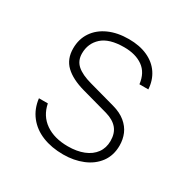

<svg xmlns="http://www.w3.org/2000/svg" viewBox="-127 -647 767 776"><g transform="rotate(30 256.5 -258.5)"><path d="M65 -138H106.5Q117 -85 158.2 -56.5Q199.5 -28 263 -28Q304.5 -28 336 -40.5Q367.5 -53 384.8 -76.8Q402 -100.5 402 -133Q402 -168.5 383.8 -190.2Q365.5 -212 329 -222.5L206 -256.5Q146.5 -273 115.2 -302.8Q84 -332.5 84 -382Q84 -425.5 106 -458.2Q128 -491 168 -509Q208 -527 261 -527Q311.5 -527 348.8 -510Q386 -493 406.8 -462Q427.5 -431 430 -390H388.5Q382.5 -440.5 348.5 -464.8Q314.5 -489 261 -489Q191.5 -489 158.2 -459Q125 -429 125 -382Q125 -348.5 148 -328.2Q171 -308 217 -295.5L340 -261.5Q376 -251.5 399 -232.5Q422 -213.5 432.5 -188.8Q443 -164 443 -135Q443 -89 418.8 -56.2Q394.5 -23.5 353.5 -6.8Q312.5 10 263 10Q208.5 10 165.8 -7.2Q123 -24.5 96.8 -58Q70.5 -91.5 65 -138Z"/></g></svg>

Font: Public Sans VF
Style: Regular
Weight: 400
Designer: Pablo Impallari, Rodrigo Fuenzalida (Modified by Dan O. Williams and USWDS)
Version: Version 1.003